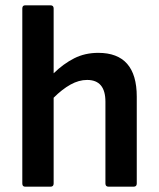

<svg xmlns="http://www.w3.org/2000/svg" viewBox="-20 -703 598 723"><path d="M75 0Q64 0 64 -12V-671Q64 -683 75 -683H170Q182 -683 182 -671V-427Q219 -463 259.5 -483.5Q300 -504 350 -504Q495 -504 495 -339V-12Q495 0 483 0H389Q377 0 377 -12V-320Q377 -402 308 -402Q277 -402 245.5 -384.5Q214 -367 182 -335V-12Q182 0 170 0Z"/></svg>

Font: Sofia Sans
Style: Bold
Weight: 700
Designer: Botio Nikoltchev, Ani Petrova
Foundry: lettersoup
Version: Version 4.100; ttfautohint (v1.8.4.7-5d5b)